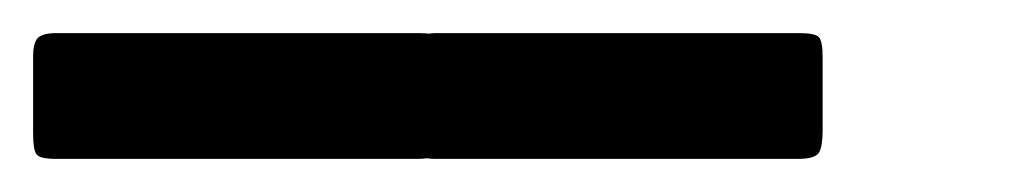

<svg xmlns="http://www.w3.org/2000/svg" viewBox="-42 46 622 116"><path d="M-8 66H211Q220.5 66 222.8 68.5Q225 71 225 80.5V125Q225 134.5 222.8 138.2Q220.5 142 210 142H-8Q-18 142 -20 139.2Q-22 136.5 -22 126.5V80.5Q-22 71.5 -19 68.8Q-16 66 -8 66ZM222 66H441Q450.5 66 452.8 68.5Q455 71 455 80.5V125Q455 134.5 452.8 138.2Q450.5 142 440 142H222Q212 142 210 139.2Q208 136.5 208 126.5V80.5Q208 71.5 211 68.8Q214 66 222 66Z"/></svg>

Font: Besley* Medium
Style: Regular
Weight: 500
Designer: Owen Earl
Foundry: indestructible type*
Version: Version 3.000; ttfautohint (v1.8.3)